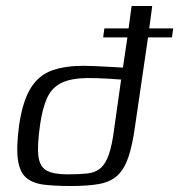

<svg xmlns="http://www.w3.org/2000/svg" viewBox="-20 -620 599 642"><path d="M329 -525H410L420 -600H489L479 -525H559L555 -495H475L432 -201Q423 -135 409.5 -95Q396 -55 373 -33.5Q350 -12 312.5 -5Q275 2 217 2Q164 2 127 -2.5Q90 -7 68 -25.5Q46 -44 40 -85.5Q34 -127 44 -202Q56 -283 83 -326Q110 -369 154 -384.5Q198 -400 259 -400Q274 -400 295 -399Q316 -398 337 -397Q358 -396 373 -395Q388 -394 391 -394L406 -495H325ZM206 -37Q246 -37 272.5 -40Q299 -43 316 -57.5Q333 -72 344 -103.5Q355 -135 362 -191L385 -354Q383 -354 370.5 -355Q358 -356 340.5 -357Q323 -358 306 -358.5Q289 -359 276 -359Q220 -359 187 -343.5Q154 -328 138 -293.5Q122 -259 114 -203Q104 -133 108.5 -97.5Q113 -62 136.5 -49.5Q160 -37 206 -37Z"/></svg>

Font: Genos
Style: Italic
Weight: 400
Italic angle: -8°
Version: Version 1.010